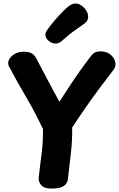

<svg xmlns="http://www.w3.org/2000/svg" viewBox="-20 -1077 688 1110"><path d="M32.1 -693Q22.3 -711.6 31.6 -731.1Q40.9 -750.7 63.6 -764.3Q86.3 -778 115.6 -778Q149.3 -778 165.2 -767.4Q181 -756.9 189.3 -740.4Q201.8 -716.2 218 -685.8Q234.2 -655.4 251.1 -623.2Q268 -590.9 283.2 -562.7Q298.3 -534.6 309.4 -514.8Q320.6 -495 323.6 -489Q361.6 -548 391.1 -592.5Q420.6 -637 448.3 -675.7Q476 -714.3 506.1 -753.6Q516.4 -766.9 528.4 -773.4Q540.4 -780 561.3 -780Q596.2 -780 618.4 -761.8Q640.6 -743.7 646.2 -718.8Q651.9 -694 637 -674.1Q596.2 -621.8 557.3 -569.4Q518.4 -517.1 479.4 -461.4Q440.4 -405.7 397.4 -340Q398.4 -262 389.3 -186.6Q380.2 -111.1 373 -45Q370.4 -16.9 349.1 -1.9Q327.8 13.1 279.3 13.3Q237 13.6 219.2 -5.8Q201.4 -25.1 204 -51.4Q211.2 -118.1 220.3 -186.2Q229.4 -254.3 228.4 -331.3Q180.4 -432.3 129.9 -517.8Q79.3 -603.2 32.1 -693ZM300.1 -825.1Q280.7 -825.1 261.6 -840.6Q242.6 -856 242.6 -876.2Q242.6 -884.7 245.8 -891.7Q249.1 -898.8 253.8 -905.2Q269.4 -927.3 291.7 -953.9Q314 -980.4 336.6 -1003.7Q359.1 -1027 373.9 -1038.6Q384.4 -1047.1 395.3 -1051.9Q406.1 -1056.8 417 -1056.8Q433.7 -1056.8 450.7 -1045.1Q467.7 -1033.4 478.6 -1016.1Q489.6 -998.7 489.6 -980.4Q489.6 -957.4 470.9 -942.7Q456.1 -931.8 416.7 -904.3Q377.2 -876.8 338.1 -840.8Q320.9 -825.1 300.1 -825.1Z"/></svg>

Font: Playpen Sans Deva
Style: Regular
Weight: 400
Designer: Pooja Saxena, Gunjan Panchal, Laura Meseguer, Veronika Burian, José Scaglione
Foundry: TypeTogether
Version: Version 2.000